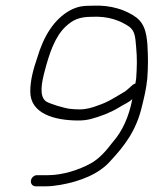

<svg xmlns="http://www.w3.org/2000/svg" viewBox="-20 -658 546 674"><path d="M455.3 -365C451.8 -363.7 448.6 -362 445.7 -360L435.8 -351C429.9 -345.7 424.8 -341.3 420.4 -338C390.6 -320.5 360.3 -299.6 324.2 -288C305.1 -280.7 284.3 -274 259.7 -274C247.7 -274 236.1 -274.7 224.9 -276C206.3 -278.2 154 -293.6 141.7 -302C116.1 -320.3 126.8 -370.1 136.8 -408C152.5 -468 171.9 -528.7 210.7 -565C235.7 -588.3 258.4 -599 301.8 -599C359.7 -602.2 402.3 -585.9 434.1 -564C453.2 -549 455 -529.5 457.8 -494C461.7 -452.4 460.9 -425.1 458 -382C457.4 -376 456.5 -370.3 455.3 -365ZM88.4 -23C87.3 -12.4 94.8 -4 105.4 -4H143.4C156.1 -4 172.3 -5.7 191.9 -9C261 -21.1 327.5 -46.9 367.7 -93C416.5 -145.4 457.7 -198.5 477.6 -282C486.7 -319 493 -343.4 497.1 -383C500.2 -427.4 500 -457 497.5 -501C493.9 -546.6 486 -574.8 459.5 -596C423.6 -622.6 370.4 -641.3 304.9 -638C270.8 -638 255.4 -635.9 228.3 -623C168.4 -590.7 132.6 -529 110.7 -455C98.6 -419.9 86.1 -378 86.3 -337C85.9 -259.2 170.5 -235 255.6 -235C270.3 -235 284.5 -236.7 298.2 -240C334.7 -249.9 367 -262.3 396.3 -280C414.3 -291.6 430.2 -297 444.5 -310C432.4 -248 409.9 -197.8 375.7 -159C355.3 -132.1 329.3 -100.8 297.8 -84C258.8 -62.5 201.3 -43 147.5 -43H109.5C98.9 -43 89.5 -33.6 88.4 -23Z"/></svg>

Font: Just Breathe
Style: Obl2
Weight: 400
Foundry: Cannot Into Space Fonts
Version: Version 0.72